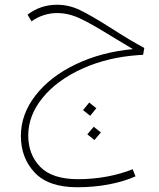

<svg xmlns="http://www.w3.org/2000/svg" viewBox="-20 -444 670 809"><path d="M444 -328Q531 -272 588 -242L583 -213L565 -212Q434 -203 327.5 -155Q221 -107 160 -32.5Q99 42 99 127Q99 207 149.5 259Q200 311 309 311Q371 311 430.5 300Q490 289 539 269L551 299Q502 321 438.5 333Q375 345 306 345Q184 345 126 283Q68 221 68 129Q68 37 130 -42.5Q192 -122 300 -173.5Q408 -225 540 -237L447 -293Q363 -345 315.5 -367Q268 -389 220 -389Q192 -389 164 -380Q136 -371 113 -354L96 -382Q150 -424 221 -424Q270 -424 317 -401.5Q364 -379 444 -328ZM330 20 356 -12 386 12 360 44ZM348 122 375 90 405 114 378 146Z"/></svg>

Font: FiraGO UltraLight
Style: Italic
Weight: 200
Italic angle: -8°
Designer: bBox Type GmbH
Foundry: bBox Type GmbH
Version: Version 1.001